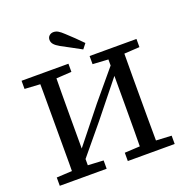

<svg xmlns="http://www.w3.org/2000/svg" viewBox="-152 -1015 1105 1151"><g transform="rotate(-20 400.5 -439.5)"><path d="M132 0Q133 -52 133 -103.5Q133 -155 133 -207Q133 -259 133 -311V-360Q133 -412 133 -463.5Q133 -515 133 -567Q133 -619 132 -670H236Q235 -593 234.5 -515.5Q234 -438 234 -360V0ZM565 0Q566 -77 566.5 -156Q567 -235 567 -321V-670H669Q669 -619 668.5 -567.5Q668 -516 668 -464Q668 -412 668 -360V-311Q668 -260 668 -208Q668 -156 668.5 -104Q669 -52 669 0ZM34 0V-53L168 -60H200L333 -53V0ZM34 -618V-670H333V-618L200 -610H168ZM468 0V-53L601 -60H633L767 -53V0ZM468 -618V-670H767V-618L633 -610H601ZM195 -51 189 -145H218L412 -388L606 -620L613 -526H582L388 -284ZM471 -752 446 -720Q414 -737 383.5 -754Q353 -771 322 -787Q297 -801 286 -814Q275 -827 275 -843Q275 -859 286 -869Q297 -879 313 -879Q328 -879 342 -871Q356 -863 376 -844Q400 -822 424 -799Q448 -776 471 -752Z"/></g></svg>

Font: Source Serif 4
Style: Regular
Weight: 400
Designer: Frank Grießhammer
Foundry: Adobe Systems Incorporated
Version: Version 4.004;hotconv 1.0.116;makeotfexe 2.5.65601